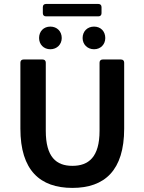

<svg xmlns="http://www.w3.org/2000/svg" viewBox="-20 -920 716 952"><path d="M192.4 -884.8V-854.5C192.4 -844.7 198.2 -838.9 208 -838.9H467.8C477.5 -838.9 483.4 -844.7 483.4 -854.5V-884.8C483.4 -894.5 477.5 -900.4 467.8 -900.4H208C198.2 -900.4 192.4 -894.5 192.4 -884.8ZM173.8 -731.4C173.8 -700.2 196.3 -675.8 229.5 -675.8C262.7 -675.8 286.1 -700.2 286.1 -731.4C286.1 -764.6 262.7 -788.1 229.5 -788.1C196.3 -788.1 173.8 -764.6 173.8 -731.4ZM389.6 -731.4C389.6 -700.2 413.1 -675.8 446.3 -675.8C479.5 -675.8 502 -700.2 502 -731.4C502 -764.6 479.5 -788.1 446.3 -788.1C413.1 -788.1 389.6 -764.6 389.6 -731.4ZM81.1 -282.2C81.1 -75.2 178.7 11.7 338.9 11.7C499 11.7 595.7 -75.2 595.7 -282.2V-609.4C595.7 -619.1 589.8 -625 580.1 -625H489.3C479.5 -625 473.6 -619.1 473.6 -609.4V-271.5C473.6 -141.6 419.9 -97.7 338.9 -97.7C258.8 -97.7 207 -141.6 207 -271.5V-609.4C207 -619.1 201.2 -625 191.4 -625H96.7C86.9 -625 81.1 -619.1 81.1 -609.4Z"/></svg>

Font: Ed Sans Neue SemiBold
Style: Regular
Weight: 600
Designer: Stephen Hutchings
Version: Version 1.004;PS 001.004;hotconv 1.0.88;makeotf.lib2.5.64775